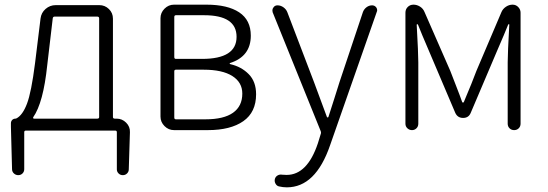

<svg xmlns="http://www.w3.org/2000/svg" viewBox="-20 -553 2331 816"><path d="M211.9 -482.4Q205.1 -482.4 204.1 -474.6L180.7 -275.4Q164.1 -116.2 121.1 -54.7Q120.1 -52.7 121.1 -50.8Q122.1 -48.8 124 -48.8H393.6Q401.4 -48.8 401.4 -55.7V-474.6Q401.4 -482.4 393.6 -482.4ZM460 -55.7Q460 -48.8 467.8 -48.8H475.6Q499 -48.8 516.1 -31.7Q533.2 -14.6 532.2 8.8L527.3 167Q527.3 176.8 520 184.1Q512.7 191.4 502 191.4Q491.2 191.4 483.9 184.1Q476.6 176.8 476.6 167V8.8Q476.6 2 469.7 2H89.8Q83 2 83 8.8V166Q83 176.8 75.7 184.1Q68.4 191.4 57.6 191.4Q46.9 191.4 39.1 184.1Q31.2 176.8 31.2 166L26.4 -13.7V-29.3Q26.4 -37.1 31.7 -43Q37.1 -48.8 45.9 -48.8Q47.9 -48.8 49.8 -49.8Q76.2 -63.5 94.7 -112.3Q113.3 -161.1 128.9 -284.2L152.3 -474.6Q155.3 -499 173.8 -515.1Q192.4 -531.2 216.8 -531.2H402.3Q425.8 -531.2 442.9 -514.6Q460 -498 460 -473.6Z M719.7 0Q696.3 0 679.2 -17.1Q662.1 -34.2 662.1 -57.6V-475.6Q662.1 -499 679.2 -516.1Q696.3 -533.2 719.7 -533.2H857.4Q947.3 -533.2 996.6 -500.5Q1045.9 -467.8 1045.9 -401.4Q1045.9 -313.5 958 -285.2Q956.1 -285.2 956.1 -283.2Q956.1 -281.2 959 -280.3Q1005.9 -269.5 1037.1 -237.8Q1068.4 -206.1 1068.4 -152.3Q1068.4 -76.2 1014.2 -38.1Q960 0 863.3 0ZM720.7 -310.5Q720.7 -302.7 727.5 -302.7H838.9Q985.4 -302.7 985.4 -396.5Q985.4 -488.3 847.7 -488.3H727.5Q720.7 -488.3 720.7 -480.5ZM720.7 -53.7Q720.7 -45.9 727.5 -45.9H853.5Q930.7 -45.9 970.2 -73.7Q1009.8 -101.6 1009.8 -155.3Q1009.8 -203.1 967.3 -230Q924.8 -256.8 845.7 -256.8H727.5Q720.7 -256.8 720.7 -250Z M1199.2 243.2Q1182.6 243.2 1166 239.3Q1156.2 237.3 1150.9 227.5Q1145.5 217.8 1148.4 207Q1151.4 197.3 1160.2 192.4Q1168.9 187.5 1179.7 189.5Q1189.5 190.4 1198.2 190.4Q1286.1 190.4 1331.1 55.7L1342.8 17.6Q1345.7 10.7 1342.8 3.9L1138.7 -501Q1137.7 -504.9 1137.7 -508.8Q1137.7 -515.6 1141.6 -520.5Q1147.5 -530.3 1159.2 -530.3Q1172.9 -530.3 1184.6 -522Q1196.3 -513.7 1201.2 -501L1314.5 -204.1Q1361.3 -77.1 1369.1 -56.6Q1370.1 -53.7 1372.6 -53.7Q1375 -53.7 1376 -56.6Q1384.8 -83 1400.9 -134.3Q1417 -185.5 1422.9 -204.1L1522.5 -502Q1527.3 -514.6 1538.1 -522.5Q1548.8 -530.3 1561.5 -530.3Q1572.3 -530.3 1579.1 -521.5Q1583 -515.6 1583 -509.8Q1583 -505.9 1581.1 -502L1382.8 64.5Q1321.3 243.2 1199.2 243.2Z M1703.1 -27.3V-499Q1703.1 -513.7 1712.9 -523.4Q1722.7 -533.2 1737.3 -533.2Q1752 -533.2 1765.1 -524.9Q1778.3 -516.6 1784.2 -502L1893.6 -252Q1899.4 -236.3 1917.5 -190.4Q1935.5 -144.5 1944.3 -119.1Q1945.3 -117.2 1947.8 -117.2Q1950.2 -117.2 1951.2 -119.1Q1988.3 -207 2004.9 -252L2111.3 -502Q2117.2 -515.6 2130.4 -524.4Q2143.6 -533.2 2158.2 -533.2Q2172.9 -533.2 2182.6 -522.9Q2192.4 -512.7 2192.4 -499V-27.3Q2192.4 -15.6 2184.6 -7.8Q2176.8 0 2165 0Q2153.3 0 2145.5 -7.8Q2137.7 -15.6 2137.7 -27.3V-288.1Q2137.7 -326.2 2144.5 -448.2Q2144.5 -450.2 2142.6 -450.2Q2140.6 -450.2 2139.6 -448.2Q2127 -416 2091.8 -335L1980.5 -73.2Q1971.7 -51.8 1948.2 -51.8Q1924.8 -51.8 1915 -73.2L1803.7 -335Q1770.5 -412.1 1756.8 -447.3Q1755.9 -450.2 1753.4 -450.2Q1751 -450.2 1751 -447.3Q1757.8 -326.2 1757.8 -288.1V-27.3Q1757.8 -15.6 1750 -7.8Q1742.2 0 1731 0Q1719.7 0 1711.4 -7.8Q1703.1 -15.6 1703.1 -27.3Z"/></svg>

Font: Gen Jyuu Gothic Light
Style: Regular
Weight: 200
Designer: [Source Han Sans]
Ryoko NISHIZUKA  (kana & ideographs); Paul D. Hunt (Latin, Greek & Cyrillic); Wenlong ZHANG  (bopomofo
Version: Version 1.002.20150607